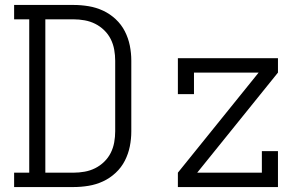

<svg xmlns="http://www.w3.org/2000/svg" viewBox="-20 -755 1240 775"><path d="M37 0V-58H98V-677H37V-735H277Q307 -735 337.5 -730Q368 -725 396 -712Q424 -699 447 -677.5Q470 -656 484 -628.5Q498 -601 504 -571Q510 -541 510 -510V-225Q510 -194 504 -164Q498 -134 484 -106.5Q470 -79 447 -57.5Q424 -36 396 -23Q368 -10 337.5 -5Q307 0 277 0ZM163 -58H277Q299 -58 321.5 -62Q344 -66 364 -76Q384 -86 400.5 -102Q417 -118 427 -138Q437 -158 441 -180.5Q445 -203 445 -225V-510Q445 -532 441 -554.5Q437 -577 427 -597Q417 -617 400.5 -633Q384 -649 364 -659Q344 -669 321.5 -673Q299 -677 277 -677H163ZM698 0V-58L1024 -462H763V-375H698V-520H1102V-462L776 -58H1037V-145H1102V0Z"/></svg>

Font: Iosevka Etoile Light
Style: Regular
Weight: 300
Designer: Belleve Invis
Foundry: Belleve Invis
Version: Version 25.0.1; ttfautohint (v1.8.4)